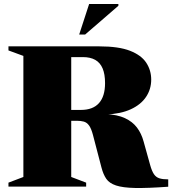

<svg xmlns="http://www.w3.org/2000/svg" viewBox="-20 -938 866 965"><path d="M386.5 -385.5Q447 -385.5 477.5 -419.8Q508 -454 508 -520Q508 -565 495.8 -594Q483.5 -623 458.8 -637Q434 -651 396.5 -651H144L204.5 -705H479Q576.5 -705 633.5 -682.8Q690.5 -660.5 715.2 -622.5Q740 -584.5 740 -538Q740 -490 714.2 -451.2Q688.5 -412.5 637.8 -389Q587 -365.5 511.5 -362.5V-364.5Q570 -362 608 -344.2Q646 -326.5 668.5 -296.8Q691 -267 702 -226L735 -107.5Q743.5 -77.5 754 -62.2Q764.5 -47 781.2 -41.8Q798 -36.5 825.5 -36.5V0.5Q722 8 659.5 6.8Q597 5.5 563.2 -5.8Q529.5 -17 514.2 -39.2Q499 -61.5 490 -96L447 -260.5Q438.5 -292.5 427.5 -307.5Q416.5 -322.5 401.2 -326.8Q386 -331 366 -331H195L133.5 -385.5ZM338 -705V-48.5L413 -20V0H22.5V-20L97.5 -48.5V-657L22.5 -684.5V-705ZM378 -764.5 428 -918H575V-909L408 -764.5Z"/></svg>

Font: Newsreader 60pt ExtraBold
Style: Regular
Weight: 800
Designer: Hugues Gentile
Foundry: Production Type
Version: Version 1.003